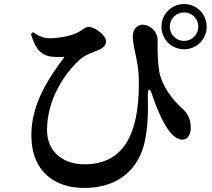

<svg xmlns="http://www.w3.org/2000/svg" viewBox="-20 -868 1040 943"><path d="M773 -737C773 -675 822 -626 884 -626C946 -626 995 -675 995 -737C995 -799 946 -848 884 -848C822 -848 773 -799 773 -737ZM814 -737C814 -776 845 -807 884 -807C923 -807 954 -776 954 -737C954 -698 923 -667 884 -667C845 -667 814 -698 814 -737ZM132 -701C150 -640 173 -606 212 -594C235 -587 276 -587 297 -589C216 -481 134 -356 134 -205C134 -21 254 55 392 55C602 55 676 -82 694 -188C711 -277 706 -364 706 -402C706 -435 717 -436 726 -406C748 -338 779 -269 805 -233C824 -205 849 -182 876 -182C903 -182 917 -208 917 -241C916 -291 897 -316 872 -338C827 -379 776 -444 762 -517C754 -567 754 -616 754 -673C754 -711 720 -745 681 -747C655 -747 632 -724 632 -689C632 -658 645 -607 650 -580C660 -534 662 -495 662 -456C662 -205 584 -61 395 -61C292 -61 211 -121 211 -229C211 -381 298 -506 365 -569C397 -601 437 -610 466 -623C494 -637 501 -649 501 -667C501 -691 449 -736 415 -736C398 -736 393 -726 370 -713C333 -690 262 -680 224 -680C194 -680 168 -692 142 -710Z"/></svg>

Font: Noto Serif SC
Style: Bold
Weight: 700
Designer: Ryoko NISHIZUKA 西塚涼子 (kana & ideographs); Frank Grießhammer (Latin, Greek & Cyrillic); Wenlong ZHANG 张文龙 (bopomofo); San
Foundry: Adobe
Version: Version 2.001;hotconv 1.1.0;makeotfexe 2.6.0